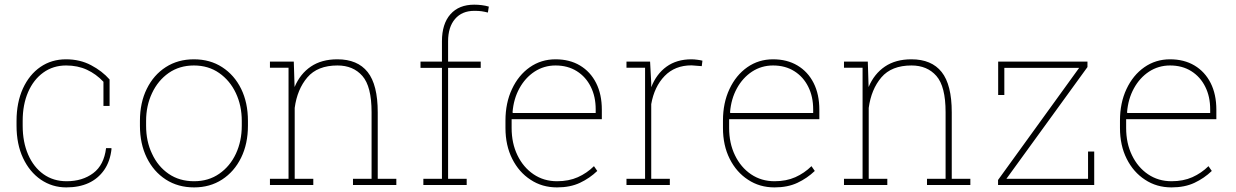

<svg xmlns="http://www.w3.org/2000/svg" viewBox="-20 -792 5290 822"><path d="M263.7 10.3Q203.6 10.3 154.8 -22.9Q106.4 -56.2 78.6 -115.5Q50.8 -174.8 50.8 -253.9V-274.4Q50.8 -353 78.1 -413.1Q105.5 -472.7 153.1 -505.4Q200.7 -538.1 262.7 -538.1Q322.3 -538.1 369.9 -512.9Q417.5 -487.8 449.2 -451.7V-338.4H422.9V-441.9Q391.6 -475.1 352.1 -493.4Q312.5 -511.7 263.2 -511.7Q207.5 -511.7 165.5 -481.4Q123.5 -451.2 100.3 -397.7Q77.1 -344.2 77.1 -274.4V-253.9Q77.1 -183.6 100.6 -129.9Q124 -76.2 166.3 -46.1Q208.5 -16.1 265.1 -16.1Q333 -16.1 379.2 -50.8Q425.3 -85.4 434.1 -157.7H456.5L457.5 -154.8Q451.7 -101.1 425.8 -64Q373.5 10.3 263.7 10.3Z M811 10.3Q742.2 10.3 689.9 -23.4Q637.7 -57.1 608.4 -116.7Q579.1 -176.3 579.1 -253.9V-274.4Q579.1 -352.5 608.4 -411.6Q637.7 -471.2 689.7 -504.6Q741.7 -538.1 810.1 -538.1Q879.4 -538.1 931.2 -504.4Q983.4 -470.7 1012.5 -411.4Q1041.5 -352.1 1041.5 -274.4V-253.9Q1041.5 -176.3 1012.2 -116.7Q982.9 -57.1 930.9 -23.4Q878.9 10.3 811 10.3ZM811 -16.1Q873 -16.1 918.9 -48.3Q964.8 -80.1 990 -134Q1015.1 -188 1015.1 -253.9V-274.4Q1015.1 -339.8 989.7 -393.6Q964.4 -447.3 918.2 -479.5Q872.1 -511.7 810.1 -511.7Q748.5 -511.7 702.1 -479.5Q656.2 -447.3 630.9 -393.3Q605.5 -339.4 605.5 -274.4V-253.9Q605.5 -186.5 630.9 -133.8Q655.8 -79.6 701.9 -47.9Q748 -16.1 811 -16.1Z M1321.3 -26.4V0H1135.7V-26.4H1215.3V-502H1135.7V-528.3H1237.8L1241.2 -419.4Q1265.1 -476.1 1311 -507.1Q1356.9 -538.1 1424.3 -538.1Q1510.7 -538.1 1554 -483.6Q1597.2 -429.2 1597.2 -311V-26.4H1676.8V0H1491.2V-26.4H1570.8V-312Q1570.8 -421.9 1531.5 -466.8Q1492.2 -511.7 1424.8 -511.7Q1339.4 -511.7 1295.9 -460.7Q1252.4 -409.7 1241.7 -330.1V-26.4Z M1978 -26.4V0H1792.5V-26.4H1872.1V-501.5H1780.3V-528.3H1872.1V-615.2Q1872.1 -689.9 1908.4 -731Q1944.8 -772 2010.3 -772Q2026.4 -772 2042.2 -770Q2058.1 -768.1 2072.8 -763.7L2068.8 -738.3Q2053.2 -742.2 2041.3 -743.9Q2029.3 -745.6 2010.7 -745.6Q1958 -745.6 1928.2 -710.9Q1898.4 -676.3 1898.4 -615.2V-528.3H2038.1V-501.5H1898.4V-26.4Z M2364.7 10.3Q2300.8 10.3 2251.5 -22.5Q2201.7 -54.7 2172.9 -112.1Q2144 -169.4 2144 -244.1V-275.4Q2144 -351.6 2171.9 -410.6Q2199.7 -470.2 2248.3 -504.2Q2296.9 -538.1 2358.4 -538.1Q2418.5 -538.1 2462.9 -511.7Q2507.8 -484.9 2532.2 -436.5Q2556.6 -388.2 2556.6 -322.3V-281.7H2170.4V-244.1Q2170.4 -178.7 2195.3 -127.4Q2220.2 -75.7 2264.2 -45.9Q2308.1 -16.1 2364.7 -16.1Q2415 -16.1 2453.9 -33.4Q2492.7 -50.8 2522.9 -80.6L2537.1 -60.1Q2504.4 -28.8 2462.9 -9.3Q2421.4 10.3 2364.7 10.3ZM2174.3 -311 2175.8 -308.1H2530.3V-324.2Q2530.3 -378.4 2509.3 -420.4Q2488.3 -462.9 2449.5 -487.3Q2410.6 -511.7 2358.4 -511.7Q2309.1 -511.7 2268.6 -485.4Q2228.5 -459 2203.6 -413.6Q2178.7 -368.2 2174.3 -311Z M2847.7 -26.4V0H2662.1V-26.4H2741.7V-502H2662.1V-528.3H2763.2L2768.1 -436.5V-418.5Q2790 -475.1 2833.5 -506.6Q2877 -538.1 2940.4 -538.1Q2951.7 -538.1 2966.1 -536.1Q2980.5 -534.2 2987.3 -532.2L2984.4 -508.8L2940.4 -512.2Q2869.6 -512.2 2825.4 -466.6Q2781.2 -420.9 2768.1 -346.2V-26.4Z M3295.9 10.3Q3231.9 10.3 3182.6 -22.5Q3132.8 -54.7 3104 -112.1Q3075.2 -169.4 3075.2 -244.1V-275.4Q3075.2 -351.6 3103 -410.6Q3130.9 -470.2 3179.4 -504.2Q3228 -538.1 3289.6 -538.1Q3349.6 -538.1 3394 -511.7Q3439 -484.9 3463.4 -436.5Q3487.8 -388.2 3487.8 -322.3V-281.7H3101.6V-244.1Q3101.6 -178.7 3126.5 -127.4Q3151.4 -75.7 3195.3 -45.9Q3239.3 -16.1 3295.9 -16.1Q3346.2 -16.1 3385 -33.4Q3423.8 -50.8 3454.1 -80.6L3468.3 -60.1Q3435.5 -28.8 3394 -9.3Q3352.5 10.3 3295.9 10.3ZM3105.5 -311 3106.9 -308.1H3461.4V-324.2Q3461.4 -378.4 3440.4 -420.4Q3419.4 -462.9 3380.6 -487.3Q3341.8 -511.7 3289.6 -511.7Q3240.2 -511.7 3199.7 -485.4Q3159.7 -459 3134.8 -413.6Q3109.9 -368.2 3105.5 -311Z M3778.8 -26.4V0H3593.3V-26.4H3672.9V-502H3593.3V-528.3H3695.3L3698.7 -419.4Q3722.7 -476.1 3768.6 -507.1Q3814.5 -538.1 3881.8 -538.1Q3968.3 -538.1 4011.5 -483.6Q4054.7 -429.2 4054.7 -311V-26.4H4134.3V0H3948.7V-26.4H4028.3V-312Q4028.3 -421.9 3989 -466.8Q3949.7 -511.7 3882.3 -511.7Q3796.9 -511.7 3753.4 -460.7Q3710 -409.7 3699.2 -330.1V-26.4Z M4664.6 -143.1V0H4252.9V-21.5L4600.1 -501.5H4279.8V-385.3H4253.4V-528.3H4635.7V-504.9L4288.6 -26.4H4638.2V-143.1Z M4995.6 10.3Q4931.6 10.3 4882.3 -22.5Q4832.5 -54.7 4803.7 -112.1Q4774.9 -169.4 4774.9 -244.1V-275.4Q4774.9 -351.6 4802.7 -410.6Q4830.6 -470.2 4879.2 -504.2Q4927.7 -538.1 4989.3 -538.1Q5049.3 -538.1 5093.8 -511.7Q5138.7 -484.9 5163.1 -436.5Q5187.5 -388.2 5187.5 -322.3V-281.7H4801.3V-244.1Q4801.3 -178.7 4826.2 -127.4Q4851.1 -75.7 4895 -45.9Q4939 -16.1 4995.6 -16.1Q5045.9 -16.1 5084.7 -33.4Q5123.5 -50.8 5153.8 -80.6L5168 -60.1Q5135.3 -28.8 5093.8 -9.3Q5052.2 10.3 4995.6 10.3ZM4805.2 -311 4806.6 -308.1H5161.1V-324.2Q5161.1 -378.4 5140.1 -420.4Q5119.1 -462.9 5080.3 -487.3Q5041.5 -511.7 4989.3 -511.7Q4939.9 -511.7 4899.4 -485.4Q4859.4 -459 4834.5 -413.6Q4809.6 -368.2 4805.2 -311Z"/></svg>

Font: Hanuman Thin
Style: Regular
Weight: 100
Designer: Danh Hong
Version: Version 8.002; ttfautohint (v1.8.3)